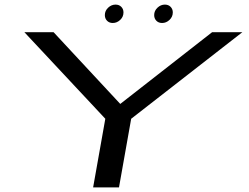

<svg xmlns="http://www.w3.org/2000/svg" viewBox="-20 -815 1082 835"><path d="M385 0 438 -298.5 86 -675H213L503 -363L902.5 -675H1034L550.5 -298.5L497.5 0ZM470.5 -715Q455 -715 445.5 -724.8Q436 -734.5 436 -749.5Q436 -768 450.2 -781.5Q464.5 -795 482.5 -795Q498 -795 507.5 -785.2Q517 -775.5 517 -761Q517 -742 502.8 -728.5Q488.5 -715 470.5 -715ZM685 -715Q669.5 -715 660 -724.8Q650.5 -734.5 650.5 -749.5Q650.5 -768 664.8 -781.5Q679 -795 697 -795Q712.5 -795 722 -785.2Q731.5 -775.5 731.5 -761Q731.5 -742 717.2 -728.5Q703 -715 685 -715Z"/></svg>

Font: Anybody UltraExpanded Regular
Style: Italic
Weight: 400
Width: 9
Italic angle: -10°
Designer: Tyler Finck
Foundry: Etcetera Type Company
Version: Version 1.010; ttfautohint (v1.8.3) -l 8 -r 50 -G 200 -x 14 